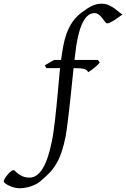

<svg xmlns="http://www.w3.org/2000/svg" viewBox="-214 -762 675 1026"><path d="M440.9 -685.1Q430.7 -677.7 418.9 -669.2Q407.2 -660.6 396 -653.6Q384.8 -646.5 375.2 -641.8Q365.7 -637.2 359.9 -637.2Q353.5 -637.2 347.2 -645.8Q340.8 -654.3 333 -664.6Q325.2 -674.8 314.9 -683.3Q304.7 -691.9 291 -691.9Q272.5 -691.9 258.3 -680.9Q244.1 -669.9 233.4 -651.6Q222.7 -633.3 214.8 -609.6Q207 -585.9 201.7 -560.5Q196.3 -535.2 192.6 -510.3Q189 -485.4 187 -464.8Q186 -459.5 185.5 -453.6Q185.1 -447.8 184.1 -441.9H309.1L318.8 -428.2Q314 -421.4 305.7 -413.3Q297.4 -405.3 288.1 -397.9Q278.8 -390.6 270.3 -384.5Q261.7 -378.4 256.8 -376Q254.4 -382.8 249.3 -387Q244.1 -391.1 235.4 -393.6Q226.6 -396 213.4 -397Q200.2 -397.9 182.1 -397.9H179.2Q175.8 -367.7 172.4 -333.3Q168.9 -298.8 165.3 -263.7Q161.6 -228.5 157.7 -194.1Q153.8 -159.7 150.1 -129.2Q146.5 -98.6 143.1 -73.7Q139.6 -48.8 136.7 -32.7Q126.5 17.6 114.3 52.7Q102.1 87.9 85.9 114.7Q69.8 141.6 49.1 163.1Q28.3 184.6 1 207Q-12.2 218.3 -27.8 225.3Q-43.5 232.4 -58.3 236.6Q-73.2 240.7 -86.4 242.4Q-99.6 244.1 -107.9 244.1Q-122.1 244.1 -137.2 240.2Q-152.3 236.3 -164.8 230.5Q-177.2 224.6 -185.5 218.3Q-193.8 211.9 -193.8 207Q-193.8 200.7 -187.5 190.4Q-181.2 180.2 -172.9 170.7Q-164.6 161.1 -155.8 154.1Q-147 147 -142.1 147Q-137.7 147 -131.8 153.3Q-126 159.7 -116.2 167Q-106.4 174.3 -92 180.7Q-77.6 187 -56.2 187Q-34.7 187 -16.8 173.8Q1 160.6 15.6 136Q30.3 111.3 42 75.4Q53.7 39.6 63 -5.9Q67.9 -28.8 72 -59.1Q76.2 -89.4 80.3 -123.8Q84.5 -158.2 87.9 -194.8Q91.3 -231.4 94.7 -267.3Q98.1 -303.2 101.1 -336.7Q104 -370.1 106.9 -397.9H33.2L25.9 -413.1L75.2 -441.9H112.3Q117.7 -481 124.3 -517.1Q130.9 -553.2 142.8 -585.4Q154.8 -617.7 174.1 -645.8Q193.4 -673.8 224.1 -696.8Q237.3 -706.1 249.5 -714.4Q261.7 -722.7 274.4 -729Q287.1 -735.4 300.5 -738.8Q314 -742.2 329.1 -742.2Q350.6 -742.2 367.9 -734.1Q385.3 -726.1 398.9 -716.1Q412.6 -706.1 423.1 -696.8Q433.6 -687.5 440.9 -685.1Z"/></svg>

Font: GentiumAlt
Style: Italic
Weight: 400
Italic angle: -7°
Designer: J. Victor Gaultney
Version: Version 1.02; 2005; OFL release